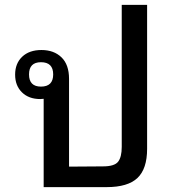

<svg xmlns="http://www.w3.org/2000/svg" viewBox="-20 -767 706 787"><path d="M583 -747V-157Q583 -75 543.5 -37.5Q504 0 417 0H159V-362Q152 -361 145 -361Q98 -361 70 -388.5Q42 -416 42 -461Q42 -507 71 -534.5Q100 -562 150 -562Q201 -562 232 -532Q263 -502 263 -444V-84L402 -85Q449 -85 464 -104Q479 -123 479 -165V-747ZM148 -412Q198 -412 198 -462Q198 -512 148 -512Q99 -512 99 -462Q99 -412 148 -412Z"/></svg>

Font: Noto Sans Thai Looped Medium
Style: Regular
Weight: 500
Designer: Sasikarn Vongin, Ben Mitchell
Foundry: The Fontpad Ltd
Version: Version 1.001; ttfautohint (v1.8.4.7-5d5b)